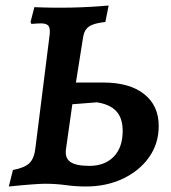

<svg xmlns="http://www.w3.org/2000/svg" viewBox="-20 -668 621 698"><path d="M292 10Q256 10 219.5 5Q183 0 144 0Q129 0 95 2.5Q61 5 12 10L27 -50Q70 -58 87.5 -75.5Q105 -93 109 -132L159 -530Q164 -561 157.5 -572Q151 -583 130 -583Q124 -583 114.5 -582.5Q105 -582 94 -581L91 -588L105 -642Q173 -639 241.5 -640.5Q310 -642 375 -648L363 -588Q335 -585 318.5 -579Q302 -573 293.5 -562Q285 -551 282 -532L256 -368H355Q451 -368 504 -326Q557 -284 557 -210Q557 -146 522 -96.5Q487 -47 427 -18.5Q367 10 292 10ZM305 -65Q361 -65 393.5 -98.5Q426 -132 426 -192Q426 -239 402.5 -264Q379 -289 332 -296L243 -289L220 -127Q215 -94 235.5 -79.5Q256 -65 305 -65Z"/></svg>

Font: Alegreya SemiBold
Style: Italic
Weight: 600
Italic angle: -7°
Designer: Juan Pablo del Peral
Foundry: Huerta Tipografica
Version: Version 2.009